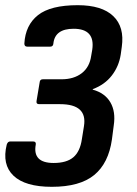

<svg xmlns="http://www.w3.org/2000/svg" viewBox="-30 -524 527 741"><path d="M170 197Q67 197 22 154Q-23 111 -4 34Q0 22 9 22H98Q110 22 108 34Q95 105 177 105Q227 105 253 83Q279 61 286 13L294 -37Q308 -122 202 -122H121Q109 -122 111 -134L123 -206Q124 -218 135 -218H207Q255 -218 285.5 -241.5Q316 -265 322 -309L326 -332Q338 -413 254 -413Q182 -413 176 -356Q175 -344 164 -344H75Q64 -344 64 -356Q68 -427 116.5 -465.5Q165 -504 270 -504Q363 -504 407 -462Q451 -420 440 -343L436 -314Q429 -268 401.5 -232.5Q374 -197 328 -180V-178Q375 -165 396 -129Q417 -93 409 -40L402 14Q389 106 333.5 151.5Q278 197 170 197Z"/></svg>

Font: Sofia Sans
Style: Bold Italic
Weight: 700
Italic angle: -9°
Designer: Botio Nikoltchev, Ani Petrova
Foundry: lettersoup
Version: Version 4.101; ttfautohint (v1.8.4.7-5d5b)